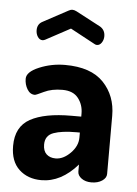

<svg xmlns="http://www.w3.org/2000/svg" viewBox="-52 -755 576 805"><g transform="rotate(5 235.5 -352.5)"><path d="M221 -635 117 -579Q111 -576 106 -576Q94 -576 86 -588Q78 -600 78 -616Q78 -642 100 -653L204 -709Q212 -714 221 -714Q228 -714 238 -709L342 -654Q363 -641 363 -615Q363 -600 355 -588Q347 -576 335 -576Q330 -576 325 -579ZM210 -481Q319 -481 372 -425.5Q425 -370 425 -286V-41Q425 -24 407 -12Q389 0 362 0Q337 0 320.5 -12Q304 -24 304 -41V-70Q235 9 152 9Q95 9 58.5 -25Q22 -59 22 -124Q22 -205 82 -238Q142 -271 255 -271H296V-284Q296 -321 274.5 -348.5Q253 -376 208 -376Q163 -376 131 -360.5Q99 -345 94 -345Q74 -345 62 -365Q50 -385 50 -409Q50 -438 101.5 -459.5Q153 -481 210 -481ZM296 -183V-204H281Q220 -204 185.5 -191.5Q151 -179 151 -141Q151 -114 165.5 -100.5Q180 -87 204 -87Q236 -87 266 -117Q296 -147 296 -183Z"/></g></svg>

Font: Dosis
Style: Bold
Weight: 700
Designer: Edgar Tolentino, Pablo Impallari, Igino Marini
Foundry: Edgar Tolentino, Pablo Impallari, Igino Marini
Version: Version 1.007